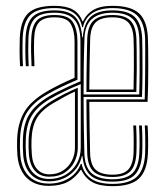

<svg xmlns="http://www.w3.org/2000/svg" viewBox="-20 -626 567 652"><path d="M145.2 5.2Q114.2 5.2 91.4 -6.9Q68.5 -19 55.1 -42.4Q41.8 -65.8 39 -99.2Q38 -113.8 37.9 -125.9Q37.8 -138 38.2 -153.2Q39.8 -203.8 60.5 -242.2Q81.2 -280.8 137 -314Q155.8 -325.2 180.6 -337.5Q205.5 -349.8 233.2 -361.8V-484.8Q233.2 -522.5 220 -544.9Q206.8 -567.2 165 -567.2Q127.5 -567.2 112.4 -550.1Q97.2 -533 96 -494.8Q95.2 -473.5 95.5 -450.2Q95.8 -427 97 -401.2H87.2Q85.8 -427.5 85.5 -451Q85.2 -474.5 86.2 -495.5Q88 -537.2 105 -556.1Q122 -575 165 -575Q213 -575 228 -550.1Q243 -525.2 243 -485V-355.2Q215.8 -343.8 188.8 -330.9Q161.8 -318 141.8 -306.2Q92.8 -278.5 71.1 -243.2Q49.5 -208 48 -153Q47.5 -137.2 47.6 -125.8Q47.8 -114.2 48.8 -99.8Q51 -69.5 63.1 -47.8Q75.2 -26 96 -14.2Q116.8 -2.5 145.8 -2.5Q184 -2.5 213.1 -20.1Q242.2 -37.8 254.2 -69.2H257.5Q264 -37 289.4 -19.2Q314.8 -1.5 362 -1.5Q418 -1.5 444 -25.1Q470 -48.8 472.8 -104.2Q473.2 -113.8 473.4 -130.9Q473.5 -148 473.1 -166.8Q472.8 -185.5 471.5 -200H481.2Q482.8 -178.8 483 -150.2Q483.2 -121.8 482.2 -103.2Q479.2 -45.5 451.8 -19.6Q424.2 6.2 362 6.2Q318.8 6.2 294.4 -7Q270 -20.2 256 -49.2H254Q235 -21.2 209.2 -8Q183.5 5.2 145.2 5.2ZM362 -9.2Q311.2 -9.2 287.9 -29.8Q264.5 -50.2 260 -95.8H258Q249.5 -57.5 219 -33.9Q188.5 -10.2 146 -10.2Q106 -10.2 83.9 -34.8Q61.8 -59.2 58.8 -100.2Q57.8 -115.5 57.6 -126.5Q57.5 -137.5 57.8 -152.2Q59.2 -205.8 80 -238.6Q100.8 -271.5 146.2 -298.5Q159.2 -306.2 176.4 -314.9Q193.5 -323.5 213.1 -332.4Q232.8 -341.2 253.2 -350V-484.8Q253.2 -535 232.8 -558.9Q212.2 -582.8 165 -582.8Q116.2 -582.8 97.2 -562.1Q78.2 -541.5 76.5 -495.5Q75.8 -476.5 75.9 -452.4Q76 -428.2 77.5 -401.2H67.8Q66.2 -427.2 66 -451Q65.8 -474.8 66.8 -496Q68.8 -547 90.8 -568.9Q112.8 -590.8 165 -590.8Q212 -590.8 233.8 -569.9Q255.5 -549 259.2 -499.2H261.2Q265 -548 288.5 -569.4Q312 -590.8 361.8 -590.8Q414.2 -590.8 437.4 -568.5Q460.5 -546.2 462.8 -495.5Q463.2 -484 463.6 -452.9Q464 -421.8 463.9 -380.5Q463.8 -339.2 462.2 -296.8H263.8Q263.8 -254 264.5 -202.5Q265.2 -151 266.5 -105.5Q268 -58.5 291.1 -37.9Q314.2 -17.2 362 -17.2Q408.5 -17.2 429.6 -37.6Q450.8 -58 453 -105.2Q453.8 -114.8 453.9 -131.2Q454 -147.8 453.6 -166.4Q453.2 -185 452.2 -200H461.8Q463.2 -178.2 463.5 -149.8Q463.8 -121.2 462.8 -105.5Q460.2 -56 438 -32.6Q415.8 -9.2 362 -9.2ZM146.8 -18.2Q177.2 -18.2 201.5 -31.9Q225.8 -45.5 240 -69.5Q254.2 -93.5 254.2 -124.5V-340.5Q224.2 -328.2 196.9 -314.9Q169.5 -301.5 150.8 -290.5Q108.5 -266 88.9 -234.8Q69.2 -203.5 67.5 -151.8Q67 -136.5 67.2 -125.9Q67.5 -115.2 68.5 -100.5Q71.5 -60.8 92.1 -39.5Q112.8 -18.2 146.8 -18.2ZM147.2 -26Q116.5 -26 98.8 -45.9Q81 -65.8 78.2 -101.8Q77 -117 77 -127.2Q77 -137.5 77.2 -151Q78.8 -199.5 96.8 -228.9Q114.8 -258.2 155.5 -283Q175.8 -295.2 198.6 -306.9Q221.5 -318.5 244.2 -328V-124.2Q244.2 -100.8 233.5 -78.1Q222.8 -55.5 201.2 -40.8Q179.8 -26 147.2 -26ZM147.8 -34Q174.5 -34 194 -46.8Q213.5 -59.5 224 -80.1Q234.5 -100.8 234.5 -124V-315Q218.5 -308 199.1 -297.4Q179.8 -286.8 160 -275.2Q119.8 -251.2 104 -222.9Q88.2 -194.5 87 -150.5Q86.8 -138.8 86.8 -128Q86.8 -117.2 88 -102Q90.2 -69.8 105.8 -51.9Q121.2 -34 147.8 -34ZM362 -25Q318.5 -25 298.1 -43.2Q277.8 -61.5 276.2 -105.8Q275.5 -134.5 274.9 -166.4Q274.2 -198.2 273.9 -229.9Q273.5 -261.5 273.5 -288.5H471.5Q472.5 -331.2 472.9 -375Q473.2 -418.8 473.2 -452Q473.2 -485.2 472.8 -496.5Q470.2 -551.2 444.2 -574.9Q418.2 -598.5 361.8 -598.5Q318.2 -598.2 293.2 -581.2Q268.2 -564.2 261.8 -533.8H258.8Q253.2 -565.8 230.2 -582.1Q207.2 -598.5 165 -598.5Q106.8 -598.5 83 -574.8Q59.2 -551 57 -497.5Q56.2 -474 56.4 -450.6Q56.5 -427.2 58 -401.2H48.2Q46.5 -429.8 46.5 -452.9Q46.5 -476 47.2 -497.8Q49.8 -555.8 75.8 -581Q101.8 -606.2 165 -606.2Q204 -606.2 226.9 -593.8Q249.8 -581.2 260 -553.5H262Q273.5 -578.5 297.4 -592.4Q321.2 -606.2 361.8 -606.2Q424 -606.2 451.9 -580.9Q479.8 -555.5 482.2 -497.2Q482.8 -487 483.1 -462.2Q483.5 -437.5 483.5 -405.5Q483.5 -373.5 483 -340.4Q482.5 -307.2 481 -280H283.2Q283.5 -240.8 284.2 -194.9Q285 -149 286 -106Q287.2 -66 305.2 -49.4Q323.2 -32.8 362 -32.8Q399 -32.8 415.4 -50.1Q431.8 -67.5 433.5 -106.5Q434.2 -125.2 434 -152.6Q433.8 -180 432.5 -200H442.2Q443.5 -177.8 443.8 -149.9Q444 -122 443.2 -106Q441 -62.5 422.1 -43.8Q403.2 -25 362 -25ZM263.8 -305.2H452.8Q454 -350 454.1 -389.6Q454.2 -429.2 453.9 -457.2Q453.5 -485.2 453 -495.8Q451 -543.8 429 -563.2Q407 -582.8 361.8 -582.8Q316.2 -582.8 292.1 -561.5Q268 -540.2 266.8 -494.2Q265 -443 264.4 -398.9Q263.8 -354.8 263.8 -305.2ZM443 -313.5H273.5Q273.5 -340.5 273.9 -372.1Q274.2 -403.8 274.9 -435.2Q275.5 -466.8 276.2 -493Q277.8 -538.8 298.5 -556.9Q319.2 -575 361.8 -575Q403.2 -575 422.2 -556.6Q441.2 -538.2 443.2 -495Q443.8 -486.5 444.1 -457.4Q444.5 -428.2 444.4 -389.6Q444.2 -351 443 -313.5ZM283.2 -322H433.5Q434.5 -358.5 434.6 -395Q434.8 -431.5 434.4 -458.8Q434 -486 433.5 -495Q431.8 -533.2 415.1 -550.2Q398.5 -567.2 361.8 -567.2Q322.5 -567.2 305 -550.1Q287.5 -533 286.2 -493.5Q285 -446 284.2 -406.2Q283.5 -366.5 283.2 -322Z"/></svg>

Font: Big Shoulders Inline Text ExtraLight
Style: Regular
Weight: 250
Version: Version 2.002